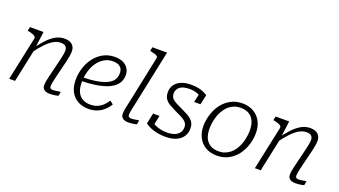

<svg xmlns="http://www.w3.org/2000/svg" viewBox="-62 -1299 3273 1852"><g transform="rotate(20 1574.0 -373.0)"><path d="M63 0H123L201 -367L199 -376L220 -537H81L72 -497L82 -495Q107 -490 125 -483.5Q143 -477 152 -468Q161 -459 158 -446ZM484 -182 525 -349Q532 -380 536.5 -406Q541 -432 541 -454Q541 -496 514.5 -521.5Q488 -547 434 -547Q384 -547 339 -520.5Q294 -494 252 -447.5Q210 -401 168 -340L179 -312Q222 -370 261 -411.5Q300 -453 337.5 -475Q375 -497 413 -497Q449 -497 464 -482Q479 -467 479 -442Q479 -422 475.5 -401.5Q472 -381 465 -351L428 -199Q419 -162 413 -136.5Q407 -111 404 -92.5Q401 -74 401 -59Q401 -38 410.5 -24Q420 -10 437.5 -3.5Q455 3 477 3Q494 3 509.5 1.5Q525 0 539.5 -2.5Q554 -5 566 -8L574 -51Q564 -51 551 -48.5Q538 -46 523.5 -44Q509 -42 493 -42Q478 -42 470.5 -48.5Q463 -55 463 -69Q463 -78 465 -93Q467 -108 472 -130Q477 -152 484 -182Z M879 12Q817 12 769.5 -14Q722 -40 695.5 -89.5Q669 -139 669 -210Q669 -276 689 -336.5Q709 -397 746 -444.5Q783 -492 835 -519.5Q887 -547 950 -547Q1002 -547 1037 -530Q1072 -513 1090 -483.5Q1108 -454 1108 -416Q1108 -368 1083 -331Q1058 -294 1008 -269.5Q958 -245 884 -232Q810 -219 712 -218L717 -255Q809 -257 872 -268.5Q935 -280 974 -300Q1013 -320 1030.5 -348.5Q1048 -377 1048 -415Q1048 -443 1036.5 -462Q1025 -481 1002.5 -491Q980 -501 948 -501Q899 -501 859 -477.5Q819 -454 790.5 -413.5Q762 -373 747 -319.5Q732 -266 732 -206Q732 -147 750.5 -108.5Q769 -70 803 -51.5Q837 -33 881 -33Q924 -33 955.5 -47Q987 -61 1010.5 -84Q1034 -107 1052 -136L1087 -109Q1067 -75 1036.5 -47Q1006 -19 966.5 -3.5Q927 12 879 12Z M1331 -673Q1333 -686 1325 -693Q1317 -700 1300.5 -705.5Q1284 -711 1259 -716L1249 -718L1257 -758H1408L1287 -182Q1280 -152 1275.5 -130Q1271 -108 1269 -93Q1267 -78 1267 -69Q1267 -55 1275 -48.5Q1283 -42 1298 -42Q1314 -42 1328.5 -44Q1343 -46 1356 -48.5Q1369 -51 1379 -51L1371 -8Q1359 -5 1345 -2.5Q1331 0 1315.5 1.5Q1300 3 1283 3Q1261 3 1244 -3.5Q1227 -10 1217 -24Q1207 -38 1207 -60Q1207 -74 1210 -93Q1213 -112 1218.5 -137.5Q1224 -163 1232 -199Z M1669 11Q1621 11 1581 2.5Q1541 -6 1510 -20Q1479 -34 1459 -50L1482 -159H1548L1521 -32Q1509 -40 1503 -50Q1497 -60 1497 -71Q1497 -82 1500 -91Q1516 -74 1542 -61Q1568 -48 1600.5 -40.5Q1633 -33 1670 -33Q1711 -33 1743 -44.5Q1775 -56 1793.5 -79.5Q1812 -103 1812 -139Q1812 -162 1801 -179Q1790 -196 1771 -208.5Q1752 -221 1728 -232.5Q1704 -244 1678 -256Q1643 -273 1612.5 -290.5Q1582 -308 1563.5 -334Q1545 -360 1545 -403Q1545 -447 1568 -479.5Q1591 -512 1633.5 -529.5Q1676 -547 1735 -547Q1780 -547 1813.5 -539Q1847 -531 1869.5 -520Q1892 -509 1903 -500L1881 -400H1816L1837 -496Q1844 -494 1850 -488Q1856 -482 1860.5 -473.5Q1865 -465 1865 -455Q1854 -469 1835.5 -479.5Q1817 -490 1792 -496.5Q1767 -503 1734 -503Q1667 -503 1634.5 -477.5Q1602 -452 1602 -410Q1602 -380 1618 -361Q1634 -342 1661.5 -328.5Q1689 -315 1723 -299Q1758 -282 1792 -264Q1826 -246 1848 -218.5Q1870 -191 1870 -146Q1870 -96 1844.5 -60.5Q1819 -25 1774 -7Q1729 11 1669 11Z M2383 -167Q2394 -192 2401 -219Q2408 -246 2411.5 -273Q2415 -300 2415 -325Q2415 -381 2397.5 -420Q2380 -459 2345.5 -480Q2311 -501 2258 -501Q2224 -501 2196 -490.5Q2168 -480 2145 -462Q2122 -444 2105 -419.5Q2088 -395 2075 -367Q2064 -342 2057 -315Q2050 -288 2046.5 -261.5Q2043 -235 2043 -209Q2043 -153 2060.5 -114Q2078 -75 2113 -54Q2148 -33 2200 -33Q2234 -33 2262 -43.5Q2290 -54 2313 -72Q2336 -90 2353.5 -114.5Q2371 -139 2383 -167ZM1979 -213Q1979 -261 1991 -309Q2003 -357 2026 -400Q2049 -443 2083.5 -476Q2118 -509 2162.5 -528Q2207 -547 2262 -547Q2328 -547 2377 -518Q2426 -489 2452.5 -438.5Q2479 -388 2479 -321Q2479 -272 2467 -224.5Q2455 -177 2432 -134Q2409 -91 2374.5 -58Q2340 -25 2295.5 -6.5Q2251 12 2196 12Q2130 12 2081 -16.5Q2032 -45 2005.5 -96Q1979 -147 1979 -213Z M2585 0H2645L2723 -367L2721 -376L2742 -537H2603L2594 -497L2604 -495Q2629 -490 2647 -483.5Q2665 -477 2674 -468Q2683 -459 2680 -446ZM3006 -182 3047 -349Q3054 -380 3058.5 -406Q3063 -432 3063 -454Q3063 -496 3036.5 -521.5Q3010 -547 2956 -547Q2906 -547 2861 -520.5Q2816 -494 2774 -447.5Q2732 -401 2690 -340L2701 -312Q2744 -370 2783 -411.5Q2822 -453 2859.5 -475Q2897 -497 2935 -497Q2971 -497 2986 -482Q3001 -467 3001 -442Q3001 -422 2997.5 -401.5Q2994 -381 2987 -351L2950 -199Q2941 -162 2935 -136.5Q2929 -111 2926 -92.5Q2923 -74 2923 -59Q2923 -38 2932.5 -24Q2942 -10 2959.5 -3.5Q2977 3 2999 3Q3016 3 3031.5 1.5Q3047 0 3061.5 -2.5Q3076 -5 3088 -8L3096 -51Q3086 -51 3073 -48.5Q3060 -46 3045.5 -44Q3031 -42 3015 -42Q3000 -42 2992.5 -48.5Q2985 -55 2985 -69Q2985 -78 2987 -93Q2989 -108 2994 -130Q2999 -152 3006 -182Z"/></g></svg>

Font: Roboto Serif 20pt ExtraLight
Style: Italic
Weight: 250
Italic angle: -10°
Version: Version 1.007